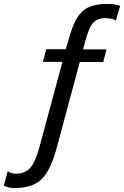

<svg xmlns="http://www.w3.org/2000/svg" viewBox="-93 -752 636 984"><path d="M522.9 -722.2 501 -647Q480.5 -659.2 446.8 -659.2Q400.4 -659.2 377.9 -627.2Q355.5 -595.2 333 -499H453.1L436 -434.1H315.9L198.2 3.9Q166 123 119.1 167.5Q72.3 211.9 -20 211.9Q-49.8 211.9 -73.2 199.2L-53.2 124Q-39.1 138.2 -13.2 138.2Q35.2 138.2 61.8 108.4Q88.4 78.6 108.9 2.9L227.1 -435.1H127L144 -500H244.1Q271.5 -597.2 285.6 -628.9Q313 -690.9 358.9 -713.9Q396.5 -731.9 454.1 -731.9H460Q494.1 -731.9 522.9 -722.2Z"/></svg>

Font: Perun
Style: Regular
Weight: 400
Version: Version 1.0000